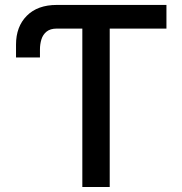

<svg xmlns="http://www.w3.org/2000/svg" viewBox="-20 -747 729 767"><path d="M644.9 -727.3V-632.8H418.3V0H308.9V-632.8H207Q180.8 -632.8 166 -620.7Q151.3 -608.7 145.4 -589.5Q139.6 -570.3 139.6 -549.4V-517.4H44V-568.9Q44 -640.6 87 -683.9Q130 -727.3 207 -727.3Z"/></svg>

Font: InterMG Medium
Style: Regular
Weight: 500
Designer: Rasmus Andersson
Foundry: rsms
Version: Version 3.019;December 26, 2023;FontCreator 15.0.0.2955 64-b